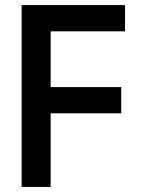

<svg xmlns="http://www.w3.org/2000/svg" viewBox="-20 -734 570 754"><path d="M65 0V-714H471V-611H179V-392H456V-289H179V0Z"/></svg>

Font: Noto Sans Mono Condensed SemiBold
Style: Regular
Weight: 600
Width: 3
Designer: Monotype Design Team
Foundry: Monotype Imaging Inc.
Version: Version 2.014